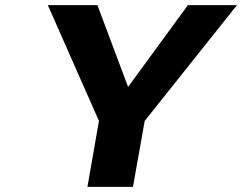

<svg xmlns="http://www.w3.org/2000/svg" viewBox="-20 -731 947 751"><path d="M481 -391 361 -711H167L367 -258L322 0H500L546 -258L907 -711H715Z"/></svg>

Font: Asimov
Style: XWidIt
Weight: 500
Designer: Google
Version: Version 2.000980; 2014